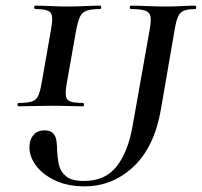

<svg xmlns="http://www.w3.org/2000/svg" viewBox="-20 -645 714 679"><path d="M279 14Q217 14 171.5 -8.5Q126 -31 103 -65.5Q80 -100 85 -136Q88 -157 101 -170.5Q114 -184 137 -184Q158 -184 167.5 -174Q177 -164 179.5 -147.5Q182 -131 182 -112Q183 -88 188 -63.5Q193 -39 213 -22Q233 -5 277 -5Q352 -5 392.5 -56.5Q433 -108 449 -200L510 -544Q515 -573 512 -587.5Q509 -602 493 -607.5Q477 -613 443 -613Q439 -613 439 -619Q439 -625 443 -625Q470 -625 501 -623.5Q532 -622 566 -622Q597 -622 623.5 -623.5Q650 -625 671 -625Q674 -625 674 -619Q674 -613 671 -613Q644 -613 630 -607Q616 -601 609.5 -586Q603 -571 598 -542L549 -258Q526 -125 452 -55.5Q378 14 279 14ZM46 -269Q42 -269 42 -275Q42 -281 46 -281Q77 -281 92.5 -286Q108 -291 115 -306Q122 -321 127 -350L161 -544Q169 -587 159 -600Q149 -613 105 -613Q101 -613 101 -619Q101 -625 105 -625Q129 -625 158 -623.5Q187 -622 219 -622Q253 -622 282 -623.5Q311 -625 333 -625Q338 -625 338 -619Q338 -613 333 -613Q302 -613 286 -607Q270 -601 263 -586Q256 -571 250 -542L216 -350Q211 -321 213 -306Q215 -291 229 -286Q243 -281 273 -281Q277 -281 277 -275Q277 -269 273 -269Q250 -269 221.5 -270Q193 -271 159 -271Q128 -271 98.5 -270Q69 -269 46 -269Z"/></svg>

Font: Cormorant Light SemiBold
Style: Italic
Weight: 600
Italic angle: -10°
Version: Version 4.000